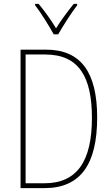

<svg xmlns="http://www.w3.org/2000/svg" viewBox="-20 -970 578 990"><path d="M257 -793H280C306 -838 346 -901 378 -943V-950H360C325 -906 295 -866 269 -824C244 -866 208 -916 179 -950H161V-943C188 -909 231 -840 257 -793ZM481 -364C481 -595 399 -714 217 -714H86V0H209C396 0 481 -124 481 -364ZM454 -362C454 -140 378 -25 209 -25H112V-689H213C388 -689 454 -572 454 -362Z"/></svg>

Font: Noto Sans Condensed Thin
Style: Regular
Weight: 100
Width: 3
Designer: Monotype Design Team
Foundry: Monotype Imaging Inc.
Version: Version 2.013